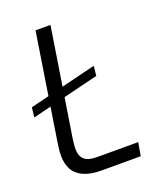

<svg xmlns="http://www.w3.org/2000/svg" viewBox="-131 -784 734 870"><g transform="rotate(-20 236.0 -349.5)"><path d="M4 -330 9 -377 337 -458 332 -411ZM208 0Q156 0 122.5 -15Q89 -30 73.5 -58Q58 -86 58 -125Q58 -139 60 -156.5Q62 -174 64 -188L144 -699H216L134 -178Q133 -168 131.5 -155Q130 -142 130 -131Q130 -98 148.5 -81Q167 -64 210 -64H408L397 0Z"/></g></svg>

Font: MuseoModerno Thin Light
Style: Italic
Weight: 300
Italic angle: -9°
Version: Version 1.003